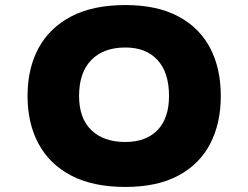

<svg xmlns="http://www.w3.org/2000/svg" viewBox="-20 -730 983 760"><path d="M476 10Q348 10 262 -35Q176 -80 132.5 -161Q89 -242 89 -350Q89 -459 132.5 -539.5Q176 -620 262 -665Q348 -710 476 -710Q602 -710 686 -665Q770 -620 812 -539.5Q854 -459 854 -350Q854 -242 812 -161Q770 -80 686 -35Q602 10 476 10ZM476 -168Q558 -168 603.5 -215Q649 -262 649 -350Q649 -443 603.5 -492.5Q558 -542 476 -542Q390 -542 341.5 -492.5Q293 -443 293 -350Q293 -262 341.5 -215Q390 -168 476 -168Z"/></svg>

Font: Lexend Zetta Black
Style: Regular
Weight: 900
Designer: Bonnie Shaver-Troup, Thomas Jockin
Foundry: Lexend
Version: Version 1.007